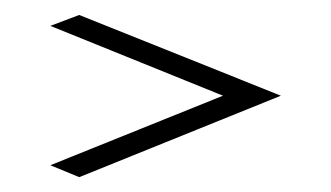

<svg xmlns="http://www.w3.org/2000/svg" viewBox="-20 -301 447 259"><path d="M47.9 -78.1 280.8 -171.9 47.9 -266.1 86.9 -280.8 358.9 -171.9 86.9 -62Z"/></svg>

Font: Hhenum
Style: Regular
Weight: 400
Designer: T. Christopher White
Version: Version 1.0